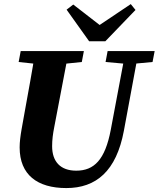

<svg xmlns="http://www.w3.org/2000/svg" viewBox="-20 -909 783 947"><path d="M211.6 -588.2H239.2L383.5 -603.2L393.7 -657.1H82.1L72 -603.2L211.6 -588.2ZM307.1 18.6C453.9 18.6 553.8 -64.9 591 -264L663.8 -657.1H599.4L526.2 -267.9C498.1 -120.9 444.2 -67.2 356.1 -67.2C278.1 -67.2 237.1 -111.7 237.1 -187.9C237.1 -219.8 241 -248.8 247.4 -281.3L319.1 -657.1H154.1C138.8 -557 119.4 -455.8 101.8 -357.1L86.4 -271C80.8 -239 76.9 -209.1 76.9 -181.9C76.9 -46.8 164.3 18.6 307.1 18.6ZM605.2 -593.9H633.1L732.4 -603.2L742.8 -657.1H510.8L500.7 -603.2L605.2 -593.9ZM341.3 -886.6 308.5 -861.3 419.7 -705.4H499.5L648.3 -859.9L625 -888.8L427.9 -756.6H509.1L341.3 -886.6Z"/></svg>

Font: Source Serif 4 Variable
Style: Italic
Weight: 400
Italic angle: -12°
Designer: Frank Grießhammer
Foundry: Adobe Systems Incorporated
Version: Version 4.004;hotconv 1.0.116;makeotfexe 2.5.65601